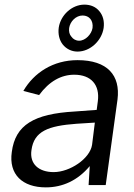

<svg xmlns="http://www.w3.org/2000/svg" viewBox="-20 -800 581 830"><path d="M178 10C251 10 316 -20 368 -82L363 0H437L488 -370C501 -474 445 -540 315 -540C210 -540 127 -486 81 -407L149 -389C193 -449 245 -477 301 -477C374 -477 412 -433 403 -363L398 -325L303 -318C127 -308 46 -260 31 -143C17 -46 77 10 178 10ZM212 -56C148 -56 107 -91 116 -151C127 -233 188 -256 311 -265L390 -270L378 -174C369 -114 282 -56 212 -56ZM315 -577C371 -577 420 -625 428 -679C432 -708 425 -733 410 -751C395 -770 372 -780 345 -780C290 -780 242 -734 234 -681C230 -652 237 -626 251 -608C266 -589 289 -577 315 -577ZM322 -624C308 -624 296 -631 289 -641C280 -651 277 -664 279 -679C283 -707 308 -733 337 -733C366 -733 384 -711 380 -679C376 -653 350 -624 322 -624Z"/></svg>

Font: Cheyenne Sans
Style: Italic
Weight: 400
Italic angle: -8.13011°
Designer: The Public Sans project authors (U.S. Web Design System), Libre Franklin designed by Pablo Impallari and Rodrigo Fuenzal
Foundry: The Cheyenne Sans Project Authors
Version: Version 2.007